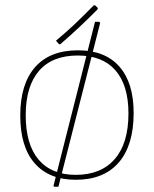

<svg xmlns="http://www.w3.org/2000/svg" viewBox="-20 -689 593 740"><path d="M280.8 -495.1Q384.8 -495.1 439.9 -432.6Q495.1 -370.1 495.1 -253.9Q495.1 -128.9 437.5 -62.5Q379.9 3.9 272 3.9Q168.9 3.9 113.3 -60.1Q58.1 -123 58.1 -244.1Q58.1 -365.2 115.2 -430.2Q172.4 -495.1 280.8 -495.1ZM279.8 -475.1Q181.6 -475.1 130.4 -416Q79.1 -356.4 79.1 -245.1Q79.1 -132.8 128.4 -74.2Q178.2 -15.1 272 -15.1Q369.6 -15.1 422.4 -76.2Q475.1 -136.7 475.1 -252Q475.1 -360.4 424.8 -418Q375 -475.1 279.8 -475.1ZM205.1 30.8H189L186 27.8L346.2 -605H361.8L366.2 -601.1ZM356.9 -658.2 356 -652.8Q316.4 -613.3 285.2 -584Q250 -550.8 211.9 -518.1L207 -519L195.8 -532.2Q233.4 -563.5 266.1 -594.2Q294.9 -621.6 341.8 -668.9L347.2 -668Z"/></svg>

Font: Datalegreya
Style: Dot
Weight: 700
Designer: Figs Lab
Foundry: Figs Lab
Version: Version 1.002;PS 001.002;hotconv 1.0.70;makeotf.lib2.5.58329